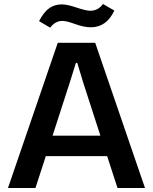

<svg xmlns="http://www.w3.org/2000/svg" viewBox="-20 -944 768 964"><path d="M20 0 270 -729H458L708 0H570L518 -160H210L158 0ZM436 -807Q402 -807 358 -823Q314 -839 294 -839Q257 -839 232 -805L176 -838Q201 -885 228 -903.5Q255 -922 291 -922Q317 -922 364.5 -906Q412 -890 433 -890Q473 -890 497 -924L554 -891Q515 -807 436 -807ZM244 -263H484L396 -535L368 -628H361L332 -535Z"/></svg>

Font: Mona Sans SemiBold
Style: Regular
Weight: 600
Designer: Deni Anggara
Foundry: GitHub
Version: Version 2.000;Glyphs 3.2.3 (3260)